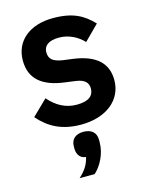

<svg xmlns="http://www.w3.org/2000/svg" viewBox="-120 -609 738 951"><g transform="rotate(-15 249.5 -134.0)"><path d="M245 12C375 12 460 -58 460 -159C460 -246 405 -297 291 -313L238 -320C189 -328 170 -344 170 -379C170 -411 194 -433 249 -433C300 -433 344 -409 374 -377L449 -452C399 -504 347 -534 245 -534C126 -534 47 -470 47 -369C47 -274 109 -225 221 -211L273 -204C319 -198 337 -179 337 -149C337 -112 311 -89 250 -89C191 -89 145 -116 107 -160L29 -84C81 -24 146 12 245 12ZM245 49C205 49 181 70 181 107V117C181 144 193 170 226 173C217 211 200 237 168 266H245C281 234 310 177 310 120V107C310 70 286 49 245 49Z"/></g></svg>

Font: Braiins Sans SemiBold
Style: Regular
Weight: 600
Designer: Mike Abbink, Paul van der Laan, Pieter van Rosmalen, Jiri Chlebus, Lubos Buracinsky
Foundry: Bold Monday, Sudetype
Version: Version 1.000;hotconv 1.0.109;makeotfexe 2.5.65596